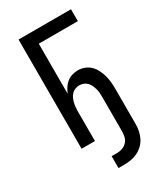

<svg xmlns="http://www.w3.org/2000/svg" viewBox="-229 -824 958 1119"><g transform="rotate(-30 250.0 -265.0)"><path d="M223 205V125H261Q279 125 296.5 118.5Q314 112 326.5 98.5Q339 85 343.5 67Q348 49 348 30V-202Q348 -216 347 -230Q346 -244 342 -257.5Q338 -271 332 -284Q326 -297 316 -307Q306 -317 293 -322Q280 -327 266 -327Q252 -327 238.5 -322Q225 -317 215 -307Q205 -297 199 -284Q193 -271 189.5 -257.5Q186 -244 184.5 -230Q183 -216 183 -202V0H93V-735H446V-655H183V-318Q190 -336 201 -353Q212 -370 227.5 -382.5Q243 -395 262.5 -401Q282 -407 302 -407Q325 -407 347 -398.5Q369 -390 385 -374Q401 -358 411.5 -337Q422 -316 428 -293.5Q434 -271 436 -248Q438 -225 438 -202V30Q438 54 433.5 77.5Q429 101 418.5 122Q408 143 391 159.5Q374 176 352.5 186.5Q331 197 307.5 201Q284 205 261 205Z"/></g></svg>

Font: Iosevka SS10 Medium
Style: Regular
Weight: 500
Monospace: yes
Designer: Belleve Invis
Foundry: Belleve Invis
Version: Version 28.0.6; ttfautohint (v1.8.4)